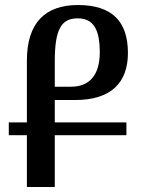

<svg xmlns="http://www.w3.org/2000/svg" viewBox="-20 -744 572 764"><path d="M87 0H198V-206H483V-257H198V-346H279C423 -346 489 -416 489 -533C489 -657 428 -724 290 -724C157 -724 87 -650 87 -503V-257H15V-206H87ZM263 -399H198V-501C198 -629 225 -671 289 -671C351 -671 377 -628 377 -536C377 -443 334 -399 263 -399Z"/></svg>

Font: Noto Serif Armenian Condensed SemiBold
Style: Regular
Weight: 600
Width: 3
Designer: Monotype Design Team
Foundry: Monotype Imaging Inc.
Version: Version 2.008